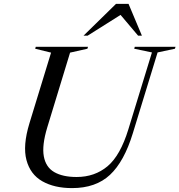

<svg xmlns="http://www.w3.org/2000/svg" viewBox="-20 -955 920 985"><path d="M222.5 -301.5Q194.5 -209 204.8 -153Q215 -97 258.5 -72Q302 -47 373 -47Q466 -47 531.8 -102.2Q597.5 -157.5 638.5 -291.5L759.5 -686L668.5 -705L671.5 -715H880.5L877.5 -705L788.5 -686L661.5 -271.5Q617 -126 544.2 -58Q471.5 10 349.5 10Q259 10 197.2 -25Q135.5 -60 115.8 -133.8Q96 -207.5 131 -322.5L242 -685L160.5 -705L163.5 -715H431.5L428.5 -705L339.5 -685ZM408.5 -772 575 -935H639.5L708 -772H688.5L598.5 -878.5L429.5 -772Z"/></svg>

Font: Newsreader 72pt
Style: Italic
Weight: 400
Italic angle: -17°
Designer: Hugues Gentile
Foundry: Production Type
Version: Version 1.003; ttfautohint (v1.8.3)